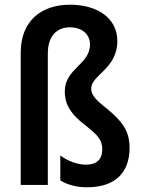

<svg xmlns="http://www.w3.org/2000/svg" viewBox="-20 -785 602 815"><path d="M478 -611C478 -707 395 -765 277 -765C152 -765 68 -693 68 -562V0H183V-558C183 -632 221 -669 276 -669C328 -669 362 -640 362 -596C362 -511 255 -494 255 -397C255 -350 272 -307 341 -254C398 -210 414 -189 414 -151C414 -109 391 -86 345 -86C307 -86 265 -103 236 -125V-19C271 2 311 10 349 10C467 10 530 -50 530 -158C530 -230 498 -270 436 -322C386 -361 367 -382 367 -409C367 -467 478 -492 478 -611Z"/></svg>

Font: Noto Sans Telugu Condensed SemiBold
Style: Regular
Weight: 600
Width: 3
Designer: Jelle Bosma - Monotype Design Team
Foundry: Monotype Imaging Inc.
Version: Version 2.005